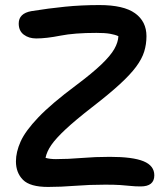

<svg xmlns="http://www.w3.org/2000/svg" viewBox="-20 -730 658 759"><path d="M170 9Q99 9 71 -19Q43 -47 43 -92Q43 -129 61.5 -170.5Q80 -212 131.5 -266Q183 -320 281 -393Q345 -441 381 -475.5Q417 -510 432 -536.5Q447 -563 448 -587Q435 -593 415 -596.5Q395 -600 361 -600Q274 -600 218.5 -589Q163 -578 123 -578Q94 -578 74 -593Q54 -608 54 -637Q54 -677 104 -686Q172 -697 237 -703.5Q302 -710 373 -710Q469 -710 514 -677.5Q559 -645 559 -587Q559 -555 550 -526Q541 -497 518 -466Q495 -435 453 -396.5Q411 -358 345 -307Q278 -255 239.5 -219Q201 -183 183 -157Q165 -131 160 -106Q177 -101 201 -101Q249 -101 302.5 -105.5Q356 -110 414 -110Q505 -110 547.5 -92.5Q590 -75 590 -37Q590 7 536 7Q514 7 496 5Q478 3 455.5 1.5Q433 0 396 0Q334 0 277 4.5Q220 9 170 9Z"/></svg>

Font: Shantell Sans Normal
Style: Regular
Weight: 500
Designer: Stephen Nixon, Anya Danilova, Shantell Martin
Foundry: Arrow Type
Version: Version 1.009;[a7da0bfa3]